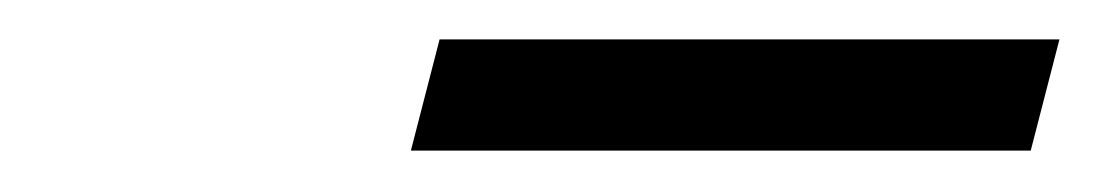

<svg xmlns="http://www.w3.org/2000/svg" viewBox="-20 -672 544 95"><path d="M183.3 -597.5 197.5 -652.5H504.2L490 -597.5Z"/></svg>

Font: Funnel Sans Light
Style: Italic
Weight: 300
Italic angle: -14.036°
Designer: NORD ID, Kristian Moeller
Foundry: Dicotype
Version: Version 1.000